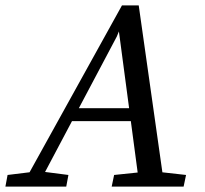

<svg xmlns="http://www.w3.org/2000/svg" viewBox="-61 -690 759 710"><path d="M-41 0 -33 -43 73 -56H91L192 -43L184 0ZM19 0 390 -670H452L547 0H455L376 -594H387L371 -555L77 0ZM184 -242 196 -290H478L468 -242ZM352 0 361 -43 486 -56H511L627 -43L618 0Z"/></svg>

Font: Source Serif 4 18pt
Style: Italic
Weight: 400
Italic angle: -12°
Designer: Frank Grießhammer
Foundry: Adobe Systems Incorporated
Version: Version 4.004;hotconv 1.0.116;makeotfexe 2.5.65601